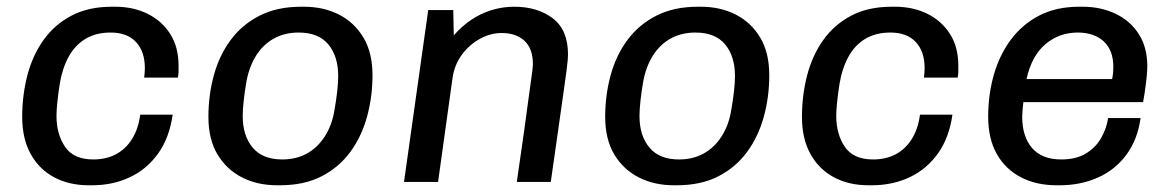

<svg xmlns="http://www.w3.org/2000/svg" viewBox="-20 -541 3479 571"><path d="M244.2 10Q185 10 140.2 -14.2Q95.5 -38.5 70.8 -83.9Q46 -129.2 46 -193.2Q46 -257.8 61.4 -317Q76.8 -376.2 109.4 -422Q142 -467.8 192.5 -494.4Q243 -521 312.8 -521H322.5Q376.2 -521 418.5 -500.2Q460.8 -479.5 485.9 -440.5Q511 -401.5 511 -345.8Q511 -337.5 511 -328.5Q511 -319.5 509 -310.2H408.8Q409.8 -317.5 410.2 -324.5Q410.8 -331.5 410.8 -338.5Q410.8 -387.8 384.5 -416Q358.2 -444.2 309.2 -444.2Q264.8 -444.2 233.5 -425Q202.2 -405.8 183.8 -371.5Q165.2 -337.2 157.8 -292.2Q153.2 -263 150.6 -238Q148 -213 148 -196.2Q148 -142 173.5 -104.4Q199 -66.8 257.5 -66.8Q295.5 -66.8 324.8 -82.2Q354 -97.8 372.8 -127.8Q391.5 -157.8 397 -200H493.5Q483.8 -131 450 -84.1Q416.2 -37.2 365.6 -13.6Q315 10 253.8 10Z M804 10Q745.5 10 699.5 -13.5Q653.5 -37 626.6 -82.1Q599.8 -127.2 599.8 -193.5Q599.8 -258 616 -317.2Q632.2 -376.5 666 -422.1Q699.8 -467.8 752 -494.4Q804.2 -521 875.5 -521H884Q942.5 -521 988.4 -497.5Q1034.2 -474 1061 -429Q1087.8 -384 1087.8 -317.5Q1087.8 -253 1071.5 -193.8Q1055.2 -134.5 1021.6 -88.9Q988 -43.2 936.2 -16.6Q884.5 10 812.5 10ZM819.2 -66.8Q861 -66.8 893 -84.6Q925 -102.5 946 -135.4Q967 -168.2 974.2 -210.8Q979.8 -242 982.8 -269Q985.8 -296 985.8 -315Q985.8 -373.5 956.5 -408.9Q927.2 -444.2 868.2 -444.2Q826.5 -444.2 794.5 -426.4Q762.5 -408.5 742 -376.1Q721.5 -343.8 713.2 -300.2Q707.8 -269 704.8 -242Q701.8 -215 701.8 -196Q701.8 -137.5 731.4 -102.1Q761 -66.8 819.2 -66.8Z M1181.5 0 1253.5 -511H1328L1329.5 -435.8Q1353 -462.8 1381.2 -481.9Q1409.5 -501 1442.2 -511Q1475 -521 1509.5 -521Q1578.2 -521 1623.8 -486.6Q1669.2 -452.2 1669.2 -379.2Q1669.2 -373 1668.4 -362Q1667.5 -351 1664.6 -329.2Q1661.8 -307.5 1656 -267Q1650.2 -226.5 1641.1 -161.8Q1632 -97 1618 0H1517Q1530.2 -91.2 1538.8 -152.2Q1547.2 -213.2 1552.2 -250.6Q1557.2 -288 1560.1 -308Q1563 -328 1563.9 -336.8Q1564.8 -345.5 1564.8 -350.2Q1564.8 -396.5 1539.8 -419.6Q1514.8 -442.8 1472.2 -442.8Q1437.8 -442.8 1406.4 -425.1Q1375 -407.5 1353.2 -377.8Q1331.5 -348 1326 -310.2L1282.8 0Z M1984 10Q1925.5 10 1879.5 -13.5Q1833.5 -37 1806.6 -82.1Q1779.8 -127.2 1779.8 -193.5Q1779.8 -258 1796 -317.2Q1812.2 -376.5 1846 -422.1Q1879.8 -467.8 1932 -494.4Q1984.2 -521 2055.5 -521H2064Q2122.5 -521 2168.4 -497.5Q2214.2 -474 2241 -429Q2267.8 -384 2267.8 -317.5Q2267.8 -253 2251.5 -193.8Q2235.2 -134.5 2201.6 -88.9Q2168 -43.2 2116.2 -16.6Q2064.5 10 1992.5 10ZM1999.2 -66.8Q2041 -66.8 2073 -84.6Q2105 -102.5 2126 -135.4Q2147 -168.2 2154.2 -210.8Q2159.8 -242 2162.8 -269Q2165.8 -296 2165.8 -315Q2165.8 -373.5 2136.5 -408.9Q2107.2 -444.2 2048.2 -444.2Q2006.5 -444.2 1974.5 -426.4Q1942.5 -408.5 1922 -376.1Q1901.5 -343.8 1893.2 -300.2Q1887.8 -269 1884.8 -242Q1881.8 -215 1881.8 -196Q1881.8 -137.5 1911.4 -102.1Q1941 -66.8 1999.2 -66.8Z M2563.2 10Q2504 10 2459.2 -14.2Q2414.5 -38.5 2389.8 -83.9Q2365 -129.2 2365 -193.2Q2365 -257.8 2380.4 -317Q2395.8 -376.2 2428.4 -422Q2461 -467.8 2511.5 -494.4Q2562 -521 2631.8 -521H2641.5Q2695.2 -521 2737.5 -500.2Q2779.8 -479.5 2804.9 -440.5Q2830 -401.5 2830 -345.8Q2830 -337.5 2830 -328.5Q2830 -319.5 2828 -310.2H2727.8Q2728.8 -317.5 2729.2 -324.5Q2729.8 -331.5 2729.8 -338.5Q2729.8 -387.8 2703.5 -416Q2677.2 -444.2 2628.2 -444.2Q2583.8 -444.2 2552.5 -425Q2521.2 -405.8 2502.8 -371.5Q2484.2 -337.2 2476.8 -292.2Q2472.2 -263 2469.6 -238Q2467 -213 2467 -196.2Q2467 -142 2492.5 -104.4Q2518 -66.8 2576.5 -66.8Q2614.5 -66.8 2643.8 -82.2Q2673 -97.8 2691.8 -127.8Q2710.5 -157.8 2716 -200H2812.5Q2802.8 -131 2769 -84.1Q2735.2 -37.2 2684.6 -13.6Q2634 10 2572.8 10Z M3122.2 10Q3062 10 3016 -13.9Q2970 -37.8 2944.4 -83.1Q2918.8 -128.5 2918.8 -194Q2918.8 -259.8 2935.6 -318.6Q2952.5 -377.5 2986.1 -422.9Q3019.8 -468.2 3070.4 -494.6Q3121 -521 3189.2 -521H3199.5Q3253.8 -521 3297.4 -500.2Q3341 -479.5 3366.5 -440Q3392 -400.5 3392 -344.2Q3392 -333.8 3390.5 -316.8Q3389 -299.8 3386.2 -279.4Q3383.5 -259 3379.5 -237.2H3023.5Q3022 -225.8 3021 -213.9Q3020 -202 3020 -193.8Q3020 -135.2 3049.2 -101Q3078.5 -66.8 3136.2 -66.8Q3180 -66.8 3209.2 -84.4Q3238.5 -102 3254.6 -130.4Q3270.8 -158.8 3275.5 -189.8H3372Q3363 -125.2 3329.5 -80.4Q3296 -35.5 3244.8 -12.8Q3193.5 10 3131 10ZM3032.8 -305.8H3287.5Q3290 -319.5 3290.5 -327.4Q3291 -335.2 3291 -342.2Q3291 -391.5 3262.5 -417.9Q3234 -444.2 3185 -444.2Q3130 -444.2 3089 -409.5Q3048 -374.8 3032.8 -305.8Z"/></svg>

Font: Chivo Medium
Style: Italic
Weight: 500
Italic angle: -8.05°
Designer: Hector Gatti
Foundry: Omnibus-Type
Version: Version 2.002